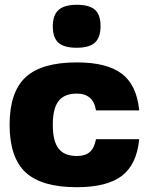

<svg xmlns="http://www.w3.org/2000/svg" viewBox="-20 -770 620 800"><path d="M380 -190H560Q550 -85 488 -37.5Q426 10 300 10Q153 10 86.5 -52Q20 -114 20 -250Q20 -386 86.5 -448Q153 -510 300 -510Q426 -510 488 -462.5Q550 -415 560 -310H380Q369 -380 300 -380Q248 -380 224 -349Q200 -318 200 -250Q200 -182 224 -151Q248 -120 300 -120Q335 -120 354 -136.5Q373 -153 380 -190ZM300 -750Q353 -750 376 -729Q399 -708 399 -661Q399 -614 375.5 -592.5Q352 -571 299 -571Q247 -571 223.5 -592Q200 -613 200 -660Q200 -707 224 -728.5Q248 -750 300 -750Z"/></svg>

Font: Fivo Sans Modern Heavy
Style: Regular
Weight: 900
Designer: Alexander Slobzheninov
Foundry: Alexander Slobzheninov
Version: 1.0